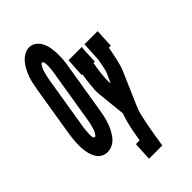

<svg xmlns="http://www.w3.org/2000/svg" viewBox="-306 -828 1115 1115"><g transform="rotate(-45 251.5 -270.0)"><path d="M70 8Q51 8 34.5 0Q18 -8 7.5 -22.5Q-3 -37 -9 -54Q-15 -71 -18 -89Q-21 -107 -21.5 -126Q-22 -145 -21 -163.5Q-20 -182 -17.5 -201.5Q-15 -221 -12 -240L38 -545Q42 -566 46.5 -587Q51 -608 58.5 -628Q66 -648 76.5 -668Q87 -688 101.5 -705Q116 -722 136 -733.5Q156 -745 177 -745Q202 -745 221 -729.5Q240 -714 250 -692.5Q260 -671 263.5 -646.5Q267 -622 267.5 -597Q268 -572 265.5 -546.5Q263 -521 258 -495L208 -190Q205 -175 202 -159Q199 -143 194.5 -127.5Q190 -112 184 -97Q178 -82 170 -67Q162 -52 152.5 -38.5Q143 -25 130 -14Q117 -3 101 2.5Q85 8 70 8ZM79 -106Q84 -106 88 -111.5Q92 -117 95 -122Q98 -127 100 -132Q102 -137 104 -142.5Q106 -148 107.5 -153.5Q109 -159 110.5 -164.5Q112 -170 113.5 -175.5Q115 -181 116 -186.5Q117 -192 118 -197.5Q119 -203 120 -209L170 -514Q171 -519 172 -524Q173 -529 173.5 -534Q174 -539 175 -544.5Q176 -550 176.5 -555Q177 -560 177.5 -565Q178 -570 178 -575Q178 -580 178.5 -585Q179 -590 179 -595Q179 -600 179 -605Q179 -610 178 -615Q177 -620 174.5 -624.5Q172 -629 167 -629Q162 -629 158 -623.5Q154 -618 151 -613Q148 -608 146 -602.5Q144 -597 142 -592Q140 -587 138.5 -581Q137 -575 135.5 -570Q134 -565 133 -559.5Q132 -554 130.5 -548.5Q129 -543 128 -537.5Q127 -532 126 -526L76 -221Q75 -215 74 -209Q73 -203 72 -197Q71 -191 70.5 -184.5Q70 -178 69.5 -172Q69 -166 68.5 -160Q68 -154 67.5 -148Q67 -142 67 -136Q67 -130 67.5 -124Q68 -118 70.5 -112Q73 -106 79 -106ZM212 205 218 91H249Q256 46 265.5 0.5Q275 -45 291 -89L273 -263Q271 -282 272 -301Q273 -320 275 -339Q277 -358 279.5 -377Q282 -396 285 -415V-416Q285 -416 285.5 -416Q286 -416 286 -416H279L286 -530H395L393 -518L388 -416H377Q374 -400 371.5 -383.5Q369 -367 367 -351Q365 -335 363.5 -318.5Q362 -302 362 -287L364 -261L390 -320Q395 -331 397.5 -343.5Q400 -356 402.5 -368Q405 -380 407 -392Q409 -404 412 -416H411L417 -530H525L519 -416H503Q499 -397 495.5 -377.5Q492 -358 487.5 -339Q483 -320 478 -301Q473 -282 465 -263L378 -62Q368 -39 362 -16Q356 7 351.5 30Q347 53 342.5 76.5Q338 100 334 123L321 205Z"/></g></svg>

Font: Iosevka Curly Slab HvObl
Style: Regular
Weight: 900
Italic angle: -9°
Monospace: yes
Designer: Belleve Invis
Foundry: Belleve Invis
Version: Version 11.1.0; ttfautohint (v1.8.3)